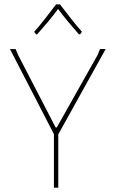

<svg xmlns="http://www.w3.org/2000/svg" viewBox="-20 -863 535 883"><path d="M248 0H228V-246.1L25.9 -637.2H51.8L63 -610.8L235.8 -276.9H241.2L429.2 -610.8L439.9 -637.2H465.8L248 -245.1ZM137.2 -716.8Q160.2 -742.2 186 -775.4Q215.8 -813.5 237.8 -842.8H255.9Q268.6 -825.7 308.1 -775.4Q334 -742.2 356.9 -716.8L348.1 -705.1H342.8Q310.1 -742.7 293.5 -762.7Q265.6 -796.4 247.1 -821.8Q228.5 -796.4 200.7 -762.7Q191.4 -751.5 150.9 -705.1H146Z"/></svg>

Font: Datalegreya
Style: Gradient
Weight: 400
Designer: Figs Lab
Foundry: Figs Lab
Version: Version 1.002;PS 001.002;hotconv 1.0.70;makeotf.lib2.5.58329